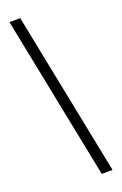

<svg xmlns="http://www.w3.org/2000/svg" viewBox="-187 -851 700 1102"><g transform="rotate(-20 163.0 -300.0)"><path d="M296 200 96 -800H30L230 200Z"/></g></svg>

Font: Big Shoulders Display
Style: Regular
Weight: 400
Designer: Patric King
Foundry: XO Type Co
Version: Version 1.000; ttfautohint (v1.8.2)